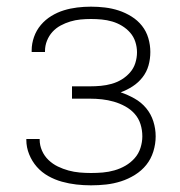

<svg xmlns="http://www.w3.org/2000/svg" viewBox="-20 -548 540 576"><path d="M253 8Q231 8 209 5.5Q187 3 165.5 -3Q144 -9 124.5 -20Q105 -31 90.5 -47.5Q76 -64 67.5 -85Q59 -106 59 -128Q59 -129 59 -129.5Q59 -130 59 -131H99Q99 -130 99 -129.5Q99 -129 99 -129Q99 -112 106 -96Q113 -80 125.5 -68Q138 -56 153.5 -48.5Q169 -41 185.5 -36.5Q202 -32 219 -30.5Q236 -29 253 -29Q271 -29 288.5 -30.5Q306 -32 323.5 -37Q341 -42 356.5 -51Q372 -60 384 -73.5Q396 -87 401.5 -104.5Q407 -122 407 -139Q407 -158 401.5 -175.5Q396 -193 384 -206.5Q372 -220 355.5 -229Q339 -238 321.5 -243Q304 -248 286 -250Q268 -252 250 -252H196V-289H250Q266 -289 282.5 -290.5Q299 -292 315 -296.5Q331 -301 345 -309.5Q359 -318 370 -330.5Q381 -343 386 -359Q391 -375 391 -391Q391 -407 386 -422.5Q381 -438 370.5 -450Q360 -462 346 -470.5Q332 -479 316.5 -483.5Q301 -488 285 -489.5Q269 -491 253 -491Q237 -491 221.5 -489.5Q206 -488 191 -483.5Q176 -479 162 -471.5Q148 -464 137.5 -452.5Q127 -441 121 -426Q115 -411 115 -395Q115 -394 115 -393.5Q115 -393 115 -392H75Q75 -393 75 -394Q75 -395 75 -397Q75 -417 82 -437Q89 -457 102.5 -473Q116 -489 134 -500Q152 -511 171.5 -517Q191 -523 211.5 -525.5Q232 -528 253 -528Q274 -528 295 -525.5Q316 -523 336 -516.5Q356 -510 374.5 -498.5Q393 -487 406 -470.5Q419 -454 425 -433.5Q431 -413 431 -392Q431 -371 425.5 -351.5Q420 -332 407.5 -316Q395 -300 378 -289Q361 -278 342 -271Q363 -264 383.5 -252.5Q404 -241 418.5 -223.5Q433 -206 440 -184Q447 -162 447 -139Q447 -116 440 -93.5Q433 -71 419 -53.5Q405 -36 385 -23.5Q365 -11 343 -4Q321 3 298.5 5.5Q276 8 253 8Z"/></svg>

Font: Zed Sans Extralight
Style: Regular
Weight: 200
Designer: Belleve Invis
Foundry: Belleve Invis
Version: Version 1.0.0; ttfautohint (v1.8.4)